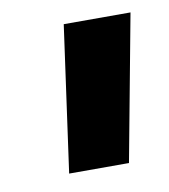

<svg xmlns="http://www.w3.org/2000/svg" viewBox="-45 -740 311 354"><g transform="rotate(-10 110.5 -563.5)"><path d="M58 -427 96 -700H221L170 -427Z"/></g></svg>

Font: Georama SemiCondensed
Style: Bold Italic
Weight: 700
Width: 4
Italic angle: -9°
Designer: Jean-Baptiste Levee
Foundry: Production Type
Version: Version 1.000